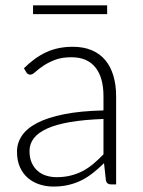

<svg xmlns="http://www.w3.org/2000/svg" viewBox="-20 -678 524 706"><path d="M360.5 -240.5Q289.5 -238 238.2 -229.2Q187 -220.5 153.8 -205.5Q120.5 -190.5 104.5 -169.8Q88.5 -149 88.5 -122.5Q88.5 -97.5 96.8 -79.2Q105 -61 118.8 -49.2Q132.5 -37.5 150.5 -32Q168.5 -26.5 188 -26.5Q217 -26.5 241.2 -32.8Q265.5 -39 286.2 -50.2Q307 -61.5 325 -77Q343 -92.5 360.5 -110.5ZM68 -427Q107 -466 150 -486Q193 -506 247.5 -506Q287.5 -506 317.5 -493.2Q347.5 -480.5 367.2 -456.8Q387 -433 397 -399.2Q407 -365.5 407 -324V0H388Q373 0 369.5 -14L362.5 -78Q342 -58 321.8 -42Q301.5 -26 279.5 -15Q257.5 -4 232 2Q206.5 8 176 8Q150.5 8 126.5 0.5Q102.5 -7 83.8 -22.5Q65 -38 53.8 -62.2Q42.5 -86.5 42.5 -120.5Q42.5 -152 60.5 -179Q78.5 -206 117 -226Q155.5 -246 215.8 -258Q276 -270 360.5 -272V-324Q360.5 -393 330.8 -430.2Q301 -467.5 242.5 -467.5Q206.5 -467.5 181.2 -457.5Q156 -447.5 138.5 -435.5Q121 -423.5 110 -413.5Q99 -403.5 91.5 -403.5Q86 -403.5 82.5 -406Q79 -408.5 76.5 -412.5ZM101.5 -658.5H374V-626H101.5Z"/></svg>

Font: Lato 2
Style: Regular
Weight: 300
Designer: Lukasz Dziedzic with Adam Twardoch and Botio Nikoltchev
Foundry: tyPoland Lukasz Dziedzic
Version: Version 2.015; 2015-08-06; http://www.latofonts.com/